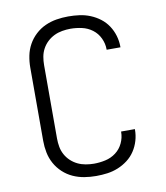

<svg xmlns="http://www.w3.org/2000/svg" viewBox="-84 -813 768 890"><g transform="rotate(-10 300.0 -367.5)"><path d="M297 8Q269 8 241.5 3.5Q214 -1 188.5 -12.5Q163 -24 142 -43.5Q121 -63 107.5 -87.5Q94 -112 88.5 -139.5Q83 -167 83 -195V-540Q83 -568 88.5 -595.5Q94 -623 107.5 -647.5Q121 -672 142 -691.5Q163 -711 188.5 -722.5Q214 -734 241.5 -738.5Q269 -743 297 -743Q324 -743 350 -739.5Q376 -736 400.5 -726Q425 -716 446 -700Q467 -684 481.5 -662Q496 -640 503.5 -614.5Q511 -589 511 -563Q511 -562 511 -561.5Q511 -561 511 -560H446Q446 -560 446 -560.5Q446 -561 446 -562Q446 -589 434 -614.5Q422 -640 400 -656.5Q378 -673 351 -679Q324 -685 297 -685Q278 -685 258 -681.5Q238 -678 220.5 -669.5Q203 -661 188.5 -647.5Q174 -634 164.5 -616.5Q155 -599 151.5 -579.5Q148 -560 148 -540V-195Q148 -175 151.5 -155.5Q155 -136 164.5 -118.5Q174 -101 188.5 -87.5Q203 -74 220.5 -65.5Q238 -57 258 -53.5Q278 -50 297 -50Q324 -50 351 -56Q378 -62 400 -78.5Q422 -95 434 -120.5Q446 -146 446 -173Q446 -174 446 -174.5Q446 -175 446 -175H511Q511 -174 511 -173.5Q511 -173 511 -172Q511 -146 503.5 -120.5Q496 -95 481.5 -73Q467 -51 446 -35Q425 -19 400.5 -9Q376 1 350 4.5Q324 8 297 8Z"/></g></svg>

Font: Iosevka Curly Light Extended
Style: Regular
Weight: 300
Width: 7
Monospace: yes
Designer: Belleve Invis
Foundry: Belleve Invis
Version: Version 11.1.0; ttfautohint (v1.8.3)